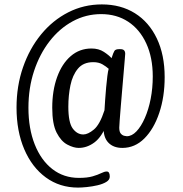

<svg xmlns="http://www.w3.org/2000/svg" viewBox="-20 -725 832 871"><path d="M334 126Q251 126 188 80Q125 34 90 -48Q55 -130 55 -237Q55 -335 84.5 -420Q114 -505 166.5 -569Q219 -633 289.5 -669Q360 -705 442 -705Q528 -705 592 -665Q656 -625 691.5 -550.5Q727 -476 727 -375Q727 -286 702.5 -213Q678 -140 635 -97Q592 -54 535 -54Q494 -54 471 -78.5Q448 -103 450 -150V-177L465 -163Q442 -104 408.5 -79Q375 -54 337 -54Q314 -54 285.5 -69Q257 -84 237 -123Q217 -162 217 -236Q217 -314 239 -375Q261 -436 301 -470.5Q341 -505 395 -505Q428 -505 451.5 -489.5Q475 -474 486 -461Q494 -486 499 -494Q504 -502 520 -502H526Q538 -502 543 -496.5Q548 -491 548 -481Q548 -478 546 -455Q544 -432 541 -396Q538 -360 534.5 -320Q531 -280 528 -243Q525 -206 523 -179.5Q521 -153 521 -146Q521 -127 528 -119Q535 -111 543.5 -109Q552 -107 555 -107Q578 -107 599 -129Q620 -151 637 -189.5Q654 -228 663.5 -276.5Q673 -325 673 -378Q673 -464 643.5 -528Q614 -592 561.5 -626.5Q509 -661 439 -661Q370 -661 310 -628.5Q250 -596 205 -538Q160 -480 134.5 -403Q109 -326 109 -236Q109 -142 137.5 -70Q166 2 217.5 42Q269 82 338 82Q376 82 400 75Q424 68 439 60.5Q454 53 464 53Q478 53 478 76Q478 91 462 100.5Q446 110 422.5 115.5Q399 121 374.5 123.5Q350 126 334 126ZM358 -115Q379 -115 406 -137.5Q433 -160 454 -225Q455 -244 457 -272Q459 -300 461.5 -328.5Q464 -357 467 -380Q470 -403 473 -413Q462 -423 445 -433Q428 -443 403 -443Q358 -443 333.5 -413.5Q309 -384 299.5 -338Q290 -292 290 -241Q290 -169 310 -142Q330 -115 358 -115Z"/></svg>

Font: Asap Condensed VF Beta
Style: Regular
Weight: 400
Designer: Pablo Cosgaya
Foundry: Omnibus-Type
Version: Version 1.008